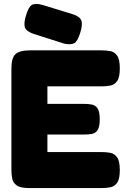

<svg xmlns="http://www.w3.org/2000/svg" viewBox="-20 -947 643 976"><path d="M129 9Q84 9 65 -4.5Q46 -18 42 -39.5Q38 -61 38 -83V-600Q38 -652 58.5 -671.5Q79 -691 132 -691H498Q521 -691 541.5 -687Q562 -683 575.5 -664Q589 -645 589 -599Q589 -554 575.5 -535Q562 -516 541 -512Q520 -508 497 -508H221V-419H406Q429 -419 447 -415.5Q465 -412 476 -396Q487 -380 487 -340Q487 -302 476 -285.5Q465 -269 446 -266Q427 -263 404 -263H221V-174H498Q521 -174 541.5 -170Q562 -166 575.5 -147Q589 -128 589 -82Q589 -37 575.5 -18Q562 1 541 5Q520 9 497 9ZM307 -725 150 -775Q113 -788 106.5 -808Q100 -828 112 -868Q125 -912 142 -922Q159 -932 196 -922L349 -875Q386 -863 393.5 -842.5Q401 -822 388 -781Q375 -738 358.5 -728Q342 -718 307 -725Z"/></svg>

Font: Fredoka Light
Style: Regular
Weight: 300
Designer: Ben Nathan
Foundry: Milena B. Brandão, Ben Nathan
Version: Version 2.001